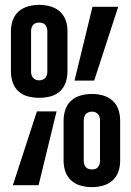

<svg xmlns="http://www.w3.org/2000/svg" viewBox="-20 -763 540 791"><path d="M141 -360Q119 -360 96.5 -365.5Q74 -371 57 -386Q40 -401 32.5 -423Q25 -445 25 -468V-635Q25 -658 32.5 -679.5Q40 -701 57 -716Q74 -731 96.5 -737Q119 -743 141 -743Q164 -743 186.5 -737Q209 -731 226 -716Q243 -701 250.5 -679.5Q258 -658 258 -635V-468Q258 -445 250.5 -423Q243 -401 226 -386Q209 -371 186.5 -365.5Q164 -360 141 -360ZM287 -431 361 -735H467L368 -431ZM141 -432Q148 -432 155 -434.5Q162 -437 166.5 -442Q171 -447 173 -454Q175 -461 175 -468V-635Q175 -642 173 -648.5Q171 -655 166.5 -660.5Q162 -666 155 -668Q148 -670 141 -670Q134 -670 127.5 -668Q121 -666 116.5 -660.5Q112 -655 110 -648.5Q108 -642 108 -635V-468Q108 -461 110 -454Q112 -447 116.5 -442Q121 -437 127.5 -434.5Q134 -432 141 -432ZM359 8Q336 8 313.5 2Q291 -4 274 -19Q257 -34 249.5 -55.5Q242 -77 242 -100V-267Q242 -290 249.5 -312Q257 -334 274 -349Q291 -364 313.5 -370Q336 -376 359 -376Q381 -376 403.5 -370Q426 -364 443 -349Q460 -334 467.5 -312Q475 -290 475 -267V-100Q475 -77 467.5 -55.5Q460 -34 443 -19Q426 -4 403.5 2Q381 8 359 8ZM33 0 132 -304H213L139 0ZM359 -65Q366 -65 372.5 -67Q379 -69 383.5 -74.5Q388 -80 390 -86.5Q392 -93 392 -100V-267Q392 -274 390 -281Q388 -288 383.5 -293Q379 -298 372.5 -300.5Q366 -303 359 -303Q352 -303 345 -300.5Q338 -298 333.5 -293Q329 -288 327 -281Q325 -274 325 -267V-100Q325 -93 327 -86.5Q329 -80 333.5 -74.5Q338 -69 345 -67Q352 -65 359 -65Z"/></svg>

Font: Iosevka Curly Slab Semibold
Style: Regular
Weight: 600
Monospace: yes
Designer: Belleve Invis
Foundry: Belleve Invis
Version: Version 22.1.2; ttfautohint (v1.8.4)